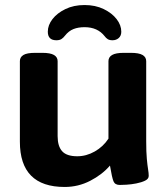

<svg xmlns="http://www.w3.org/2000/svg" viewBox="-20 -735 665 763"><path d="M237 8Q59 8 59 -172V-492Q59 -508 73 -516.5Q87 -525 120 -525H148Q180 -525 194.5 -516.5Q209 -508 209 -492V-194Q209 -154 227 -134Q245 -114 287 -114Q323 -114 356.5 -133Q390 -152 411 -184V-492Q411 -508 425.5 -516.5Q440 -525 472 -525H500Q532 -525 546.5 -516.5Q561 -508 561 -492V-174Q561 -130 563.5 -103.5Q566 -77 568.5 -62Q571 -47 571 -36Q571 -24 556.5 -17Q542 -10 521.5 -6Q501 -2 482.5 -1Q464 0 456 0Q437 0 431 -14.5Q425 -29 417 -77Q386 -41 338.5 -16.5Q291 8 237 8ZM316 -715Q359 -715 392 -699Q425 -683 443.5 -659Q462 -635 462 -609Q462 -593 452 -584Q442 -575 427 -575Q415 -575 408 -579.5Q401 -584 396 -591Q368 -627 316 -627Q291 -627 272 -619.5Q253 -612 238 -593Q232 -585 224.5 -580Q217 -575 204 -575Q170 -575 170 -609Q170 -635 188.5 -659Q207 -683 240 -699Q273 -715 316 -715Z"/></svg>

Font: Asap Semi Expanded
Style: Bold
Weight: 700
Width: 6
Designer: Pablo Cosgaya
Foundry: Omnibus-Type
Version: Version 3.001; ttfautohint (v1.8.4.7-5d5b)